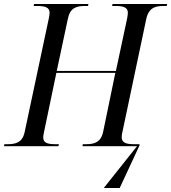

<svg xmlns="http://www.w3.org/2000/svg" viewBox="-41 -734 859 964"><path d="M480 210H560L660 -5L659 -10H633C590 -10 570 -18 570 -46C570 -54 571 -62 574 -73L693 -637C705 -695 738 -704 780 -704H796L798 -714H524L522 -704H539C578 -704 601 -697 601 -670C601 -663 599 -651 597 -640L541 -378H244L300 -641C311 -695 344 -704 385 -704H401L403 -714H130L128 -704H145C185 -704 208 -697 208 -670C208 -664 206 -651 204 -641L83 -72C72 -19 39 -10 -3 -10H-19L-21 0H252L255 -10H238C199 -10 176 -16 176 -44C176 -51 178 -63 180 -71L242 -368H538L477 -73C466 -19 432 -10 391 -10H375L373 0H647Z"/></svg>

Font: Noto Serif Display SemiCondensed
Style: Italic
Weight: 400
Width: 4
Italic angle: -12°
Designer: Monotype Design Team
Foundry: Monotype Imaging Inc.
Version: Version 2.009